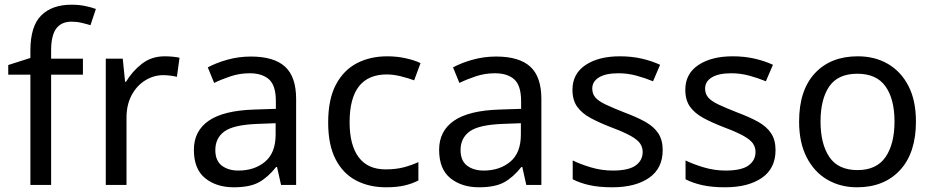

<svg xmlns="http://www.w3.org/2000/svg" viewBox="-20 -785 3962 815"><path d="M332 -468H197V0H109V-468H15V-509L109 -539V-570Q109 -674 155 -719.5Q201 -765 283 -765Q315 -765 341.5 -759.5Q368 -754 387 -747L364 -678Q348 -683 327 -688Q306 -693 284 -693Q240 -693 218.5 -663.5Q197 -634 197 -571V-536H332Z M679 -546Q694 -546 711.5 -544.5Q729 -543 742 -540L731 -459Q718 -462 702.5 -464Q687 -466 673 -466Q632 -466 596 -443.5Q560 -421 538.5 -380.5Q517 -340 517 -286V0H429V-536H501L511 -438H515Q541 -482 582 -514Q623 -546 679 -546Z M1045 -545Q1143 -545 1190 -502Q1237 -459 1237 -365V0H1173L1156 -76H1152Q1117 -32 1078.5 -11Q1040 10 972 10Q899 10 851 -28.5Q803 -67 803 -149Q803 -229 866 -272.5Q929 -316 1060 -320L1151 -323V-355Q1151 -422 1122 -448Q1093 -474 1040 -474Q998 -474 960 -461.5Q922 -449 889 -433L862 -499Q897 -518 945 -531.5Q993 -545 1045 -545ZM1071 -259Q971 -255 932.5 -227Q894 -199 894 -148Q894 -103 921.5 -82Q949 -61 992 -61Q1060 -61 1105 -98.5Q1150 -136 1150 -214V-262Z M1618 10Q1547 10 1491.5 -19Q1436 -48 1404.5 -109Q1373 -170 1373 -265Q1373 -364 1406 -426Q1439 -488 1495.5 -517Q1552 -546 1624 -546Q1665 -546 1703 -537.5Q1741 -529 1765 -517L1738 -444Q1714 -453 1682 -461Q1650 -469 1622 -469Q1464 -469 1464 -266Q1464 -169 1502.5 -117.5Q1541 -66 1617 -66Q1661 -66 1694.5 -75Q1728 -84 1756 -97V-19Q1729 -5 1696.5 2.5Q1664 10 1618 10Z M2086 -545Q2184 -545 2231 -502Q2278 -459 2278 -365V0H2214L2197 -76H2193Q2158 -32 2119.5 -11Q2081 10 2013 10Q1940 10 1892 -28.5Q1844 -67 1844 -149Q1844 -229 1907 -272.5Q1970 -316 2101 -320L2192 -323V-355Q2192 -422 2163 -448Q2134 -474 2081 -474Q2039 -474 2001 -461.5Q1963 -449 1930 -433L1903 -499Q1938 -518 1986 -531.5Q2034 -545 2086 -545ZM2112 -259Q2012 -255 1973.5 -227Q1935 -199 1935 -148Q1935 -103 1962.5 -82Q1990 -61 2033 -61Q2101 -61 2146 -98.5Q2191 -136 2191 -214V-262Z M2793 -148Q2793 -70 2735 -30Q2677 10 2579 10Q2523 10 2482.5 1Q2442 -8 2411 -24V-104Q2443 -88 2488.5 -74.5Q2534 -61 2581 -61Q2648 -61 2678 -82.5Q2708 -104 2708 -140Q2708 -160 2697 -176Q2686 -192 2657.5 -208Q2629 -224 2576 -244Q2524 -264 2487 -284Q2450 -304 2430 -332Q2410 -360 2410 -404Q2410 -472 2465.5 -509Q2521 -546 2611 -546Q2660 -546 2702.5 -536.5Q2745 -527 2782 -510L2752 -440Q2718 -454 2681 -464Q2644 -474 2605 -474Q2551 -474 2522.5 -456.5Q2494 -439 2494 -409Q2494 -387 2507 -371.5Q2520 -356 2550.5 -341.5Q2581 -327 2632 -307Q2683 -288 2719 -268Q2755 -248 2774 -219.5Q2793 -191 2793 -148Z M3272 -148Q3272 -70 3214 -30Q3156 10 3058 10Q3002 10 2961.5 1Q2921 -8 2890 -24V-104Q2922 -88 2967.5 -74.5Q3013 -61 3060 -61Q3127 -61 3157 -82.5Q3187 -104 3187 -140Q3187 -160 3176 -176Q3165 -192 3136.5 -208Q3108 -224 3055 -244Q3003 -264 2966 -284Q2929 -304 2909 -332Q2889 -360 2889 -404Q2889 -472 2944.5 -509Q3000 -546 3090 -546Q3139 -546 3181.5 -536.5Q3224 -527 3261 -510L3231 -440Q3197 -454 3160 -464Q3123 -474 3084 -474Q3030 -474 3001.5 -456.5Q2973 -439 2973 -409Q2973 -387 2986 -371.5Q2999 -356 3029.5 -341.5Q3060 -327 3111 -307Q3162 -288 3198 -268Q3234 -248 3253 -219.5Q3272 -191 3272 -148Z M3868 -269Q3868 -136 3800.5 -63Q3733 10 3618 10Q3547 10 3491.5 -22.5Q3436 -55 3404 -117.5Q3372 -180 3372 -269Q3372 -402 3439 -474Q3506 -546 3621 -546Q3694 -546 3749.5 -513.5Q3805 -481 3836.5 -419.5Q3868 -358 3868 -269ZM3463 -269Q3463 -174 3500.5 -118.5Q3538 -63 3620 -63Q3701 -63 3739 -118.5Q3777 -174 3777 -269Q3777 -364 3739 -418Q3701 -472 3619 -472Q3537 -472 3500 -418Q3463 -364 3463 -269Z"/></svg>

Font: Noto Sans Imperial Aramaic
Style: Regular
Weight: 400
Designer: Monotype Design Team
Foundry: Monotype Imaging Inc.
Version: Version 2.001; ttfautohint (v1.8.4.7-5d5b)